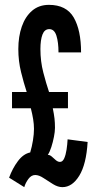

<svg xmlns="http://www.w3.org/2000/svg" viewBox="-20 -763 398 791"><path d="M80 8 17.5 -31Q31.5 -69.5 53.8 -99.2Q76 -129 104.5 -135Q111.5 -158.5 115.8 -184.8Q120 -211 120 -232Q120 -251 116.5 -272.5Q113 -294 107 -317H29.5V-384H90Q78 -420.5 66.8 -465.8Q55.5 -511 55.5 -561Q55.5 -612.5 69.8 -653.5Q84 -694.5 112.2 -718.8Q140.5 -743 181.5 -743Q253.5 -743 283.8 -690.8Q314 -638.5 314 -547H221Q221 -588.5 212.5 -615.8Q204 -643 183 -643Q163.5 -643 155 -620.8Q146.5 -598.5 146.5 -561Q146.5 -510 158.5 -464Q170.5 -418 182 -384H260V-317H197.5Q202.5 -292.5 204.5 -275Q206.5 -257.5 206.5 -236.5Q206.5 -220.5 202.2 -199Q198 -177.5 191.5 -157.2Q185 -137 177 -125Q185.5 -125 193.5 -117.8Q201.5 -110.5 210 -103.2Q218.5 -96 227 -96Q238 -96 244.5 -110.5Q251 -125 254.2 -146.5Q257.5 -168 258.5 -189L341 -178Q335.5 -86 306.5 -39Q277.5 8 237 8Q218.5 8 198.2 -4.5Q178 -17 159.2 -29.5Q140.5 -42 125 -42Q109 -42 97 -25.8Q85 -9.5 80 8Z"/></svg>

Font: League Gothic SemiCondensed
Style: Regular
Weight: 400
Width: 4
Designer: The League of Moveable Type
Version: Version 2.001